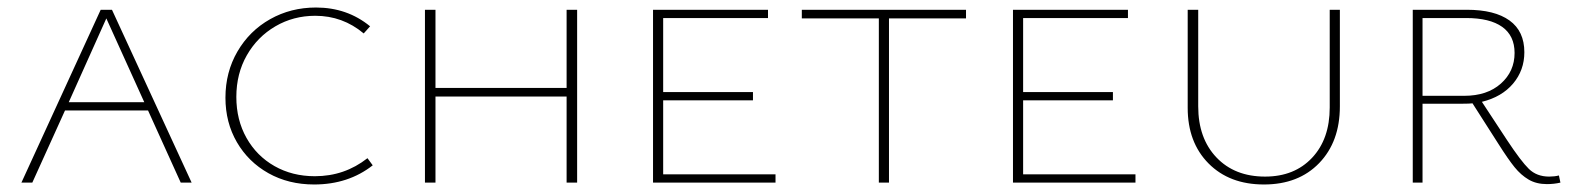

<svg xmlns="http://www.w3.org/2000/svg" viewBox="-20 -486 4183 511"><path d="M374 -192H153L66 0H37L248 -460H278L490 0H461ZM364 -214 263 -437 163 -214Z M580 -226Q580 -294 612 -349Q644 -404 699 -435Q754 -466 821 -466Q904 -466 965 -416L948 -397Q892 -444 819 -444Q761 -444 713 -416Q665 -388 637 -339Q609 -290 609 -228Q609 -167 636 -119Q663 -71 710.5 -44Q758 -17 818 -17Q897 -17 958 -65L972 -46Q907 5 816 5Q748 5 694.5 -25Q641 -55 610.5 -107.5Q580 -160 580 -226Z M1516 -460V0H1488V-229H1139V0H1111V-460H1139V-252H1488V-460Z M2044 -22V0H1718V-460H2024V-438H1745V-241H1984V-219H1745V-22Z M2551 -437H2346V0H2319V-437H2114V-460H2551Z M3002 -22V0H2676V-460H2982V-438H2703V-241H2942V-219H2703V-22Z M3141 -199V-460H3169V-203Q3169 -118 3217.5 -67Q3266 -16 3347 -16Q3425 -16 3472 -66Q3519 -116 3519 -200V-460H3546V-203Q3546 -109 3491 -52Q3436 5 3344 5Q3252 5 3196.5 -51Q3141 -107 3141 -199Z M4133 0Q4116 4 4097 4Q4069 4 4048.5 -8Q4028 -20 4011 -41Q3994 -62 3968 -103L3899 -211Q3891 -210 3874 -210H3766V0H3740V-460H3884Q3958 -460 3997.5 -431.5Q4037 -403 4037 -347Q4037 -299 4007 -263.5Q3977 -228 3924 -215L3991 -113Q4028 -57 4049 -36.5Q4070 -16 4103 -16Q4117 -16 4129 -19ZM3877 -231Q3938 -231 3974.5 -263.5Q4011 -296 4011 -345Q4011 -391 3978 -414.5Q3945 -438 3882 -438H3766V-231Z"/></svg>

Font: Ysabeau SC Extralight
Style: Regular
Weight: 200
Designer: Christian Thalmann (Catharsis Fonts)
Version: Version 0.003